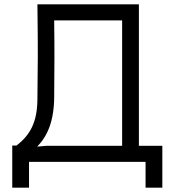

<svg xmlns="http://www.w3.org/2000/svg" viewBox="-20 -753 800 893"><path d="M232 -300C233 -452 234 -506 232 -658H548V-75H197L153 -71C201 -120 231 -190 232 -300ZM37 120H115V0H657V120H735V-75H626V-733H154C157 -505 156 -468 154 -290C153 -184 120 -125 57 -76H37Z"/></svg>

Font: Kreadon Medium
Style: Regular
Weight: 500
Designer: kohakuno
Foundry: StudioGnu
Version: Version 1.000;Glyphs 3.1.2 (3151)